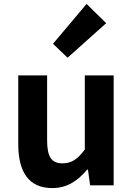

<svg xmlns="http://www.w3.org/2000/svg" viewBox="-20 -944 677 978"><path d="M246 14C322 14 376 -23 424 -80H428L439 0H559V-560H412V-182C374 -132 344 -112 298 -112C244 -112 220 -143 220 -229V-560H73V-210C73 -70 125 14 246 14ZM324 -650 521 -826 421 -924 250 -721Z"/></svg>

Font: Source Han Sans CN
Style: Bold
Weight: 700
Designer: Ryoko NISHIZUKA 西塚涼子 (kana, bopomofo & ideographs); Paul D. Hunt (Latin, Greek & Cyrillic); Sandoll Communications 산돌커뮤니
Foundry: Adobe
Version: Version 2.001;hotconv 1.0.107;makeotfexe 2.5.65593